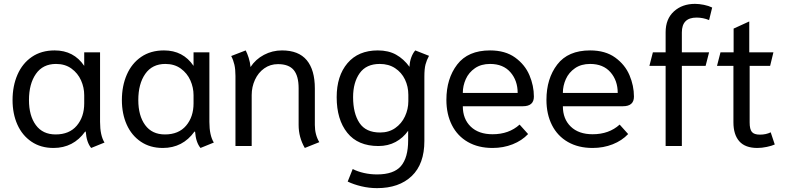

<svg xmlns="http://www.w3.org/2000/svg" viewBox="-20 -756 4066 994"><path d="M45 -238Q45 -311 70.5 -369.5Q96 -428 145 -461.5Q194 -495 263 -495Q362 -495 416 -415V-485H498V-125Q498 -55 521 -18L452 10Q428 -19 424 -74L421 -75Q360 10 257 10Q191 10 143 -22.5Q95 -55 70 -111Q45 -167 45 -238ZM416 -221V-263Q416 -303 399.5 -340Q383 -377 350 -401Q317 -425 270 -425Q202 -425 166 -373.5Q130 -322 130 -238Q130 -157 165.5 -108.5Q201 -60 268 -60Q339 -60 377.5 -105.5Q416 -151 416 -221Z M611 -238Q611 -311 636.5 -369.5Q662 -428 711 -461.5Q760 -495 829 -495Q928 -495 982 -415V-485H1064V-125Q1064 -55 1087 -18L1018 10Q994 -19 990 -74L987 -75Q926 10 823 10Q757 10 709 -22.5Q661 -55 636 -111Q611 -167 611 -238ZM982 -221V-263Q982 -303 965.5 -340Q949 -377 916 -401Q883 -425 836 -425Q768 -425 732 -373.5Q696 -322 696 -238Q696 -157 731.5 -108.5Q767 -60 834 -60Q905 -60 943.5 -105.5Q982 -151 982 -221Z M1526 -109V-299Q1526 -363 1500.5 -393.5Q1475 -424 1419 -424Q1379 -424 1348 -402Q1317 -380 1300 -343Q1283 -306 1283 -264V0H1199V-363Q1199 -397 1193.5 -421Q1188 -445 1177 -466L1252 -495Q1260 -480 1267.5 -456.5Q1275 -433 1277 -409Q1303 -449 1346.5 -472Q1390 -495 1440 -495Q1526 -495 1568 -444.5Q1610 -394 1610 -298V-109Q1610 -59 1633 -20L1558 10Q1526 -45 1526 -109Z M1780 184 1806 119Q1831 132 1864 139.5Q1897 147 1932 147Q2019 147 2056 103.5Q2093 60 2093 -29V-79Q2067 -42 2028 -21Q1989 0 1939 0Q1833 0 1778 -68.5Q1723 -137 1723 -253Q1723 -363 1779 -429Q1835 -495 1936 -495Q1991 -495 2030.5 -473Q2070 -451 2100 -410Q2101 -437 2109.5 -459.5Q2118 -482 2130 -495L2201 -467Q2189 -445 2183 -422.5Q2177 -400 2177 -359V-26Q2177 93 2111.5 155.5Q2046 218 1932 218Q1891 218 1851 208.5Q1811 199 1780 184ZM2094 -232V-265Q2094 -308 2076.5 -344.5Q2059 -381 2025.5 -403Q1992 -425 1946 -425Q1876 -425 1842 -377Q1808 -329 1808 -253Q1808 -169 1841 -119.5Q1874 -70 1948 -70Q1993 -70 2026 -93Q2059 -116 2076.5 -153.5Q2094 -191 2094 -232Z M2291 -239Q2291 -349 2347 -422Q2403 -495 2517 -495Q2596 -495 2647 -458Q2698 -421 2721 -366.5Q2744 -312 2744 -256Q2744 -206 2687 -206H2376Q2376 -140 2417 -100.5Q2458 -61 2530 -61Q2615 -61 2670 -111L2714 -62Q2682 -28 2634 -9Q2586 10 2530 10Q2456 10 2402 -21Q2348 -52 2319.5 -108.5Q2291 -165 2291 -239ZM2660 -275Q2660 -339 2622.5 -382Q2585 -425 2517 -425Q2471 -425 2439 -403Q2407 -381 2391.5 -346.5Q2376 -312 2376 -275Z M2809 -239Q2809 -349 2865 -422Q2921 -495 3035 -495Q3114 -495 3165 -458Q3216 -421 3239 -366.5Q3262 -312 3262 -256Q3262 -206 3205 -206H2894Q2894 -140 2935 -100.5Q2976 -61 3048 -61Q3133 -61 3188 -111L3232 -62Q3200 -28 3152 -9Q3104 10 3048 10Q2974 10 2920 -21Q2866 -52 2837.5 -108.5Q2809 -165 2809 -239ZM3178 -275Q3178 -339 3140.5 -382Q3103 -425 3035 -425Q2989 -425 2957 -403Q2925 -381 2909.5 -346.5Q2894 -312 2894 -275Z M3426 -415H3342L3360 -485H3426V-589Q3426 -658 3469 -697Q3512 -736 3578 -736Q3599 -736 3624 -731Q3649 -726 3667 -717L3651 -652Q3620 -665 3586 -665Q3510 -665 3510 -588V-485H3651L3633 -415H3510V0H3426Z M3777 -123V-415H3692L3710 -485H3778V-608L3859 -645V-485H3984L3967 -415H3861V-122Q3861 -87 3872.5 -73Q3884 -59 3914 -59Q3946 -59 3970 -71L3991 -8Q3976 -1 3950 4.5Q3924 10 3901 10Q3838 10 3807.5 -24.5Q3777 -59 3777 -123Z"/></svg>

Font: Niramit
Style: Regular
Weight: 400
Version: Version 1.000; ttfautohint (v1.6)